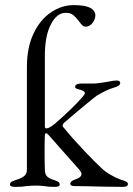

<svg xmlns="http://www.w3.org/2000/svg" viewBox="-20 -726 519 749"><path d="M378 2Q310 0 272 0Q254 0 254 -9Q254 -19 271 -25Q284 -29 291 -34.5Q298 -40 298 -48Q298 -53 291 -62L170 -199Q164 -206 160 -206Q155 -206 155 -199Q154 -180 154 -135Q154 -88 155 -65Q155 -46 164 -37.5Q173 -29 190 -24Q202 -20 207.5 -16.5Q213 -13 213 -6Q213 3 193 3Q167 3 153 0Q137 -2 120 -2Q103 -2 83 0Q68 3 42 3H39Q19 3 19 -6Q19 -13 24.5 -16.5Q30 -20 42 -24Q62 -30 73.5 -38.5Q85 -47 85 -65V-465Q85 -541 111 -595.5Q137 -650 179 -678Q221 -706 267 -706Q328 -706 344 -686Q352 -677 352 -667Q352 -650 340.5 -636Q329 -622 315 -622Q307 -622 301.5 -627Q296 -632 288 -643Q276 -659 265.5 -667.5Q255 -676 236 -676Q202 -676 178.5 -631Q155 -586 155 -508V-234Q155 -225 160 -225Q173 -225 196 -245Q264 -304 302 -348Q311 -358 311 -363Q311 -372 285 -378Q278 -380 275.5 -382Q273 -384 273 -388Q273 -393 279 -396.5Q285 -400 295 -400H344Q358 -400 400 -407Q423 -412 435 -412Q449 -412 449 -402Q449 -391 424 -384Q396 -376 358 -353Q349 -347 308.5 -313.5Q268 -280 230 -247Q220 -237 227 -230Q261 -188 306.5 -140Q352 -92 374 -72Q389 -57 410.5 -44.5Q432 -32 449 -26Q453 -25 461.5 -22Q470 -19 474.5 -16Q479 -13 479 -8Q479 3 459 3Z"/></svg>

Font: EB Garamond
Style: Regular
Weight: 400
Designer: Georg Duffner and Octavio Pardo
Foundry: Georg Duffner
Version: Version 1.000; ttfautohint (v1.6)